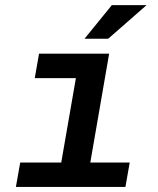

<svg xmlns="http://www.w3.org/2000/svg" viewBox="-20 -741 627 761"><path d="M134.8 -528.3H412.6L337.9 -96.7H494.1L477.1 0H43L60.1 -96.7H222.7L280.8 -431.2H117.7ZM423.3 -720.7H561L408.7 -587.4H314.9Z"/></svg>

Font: TypoPRO Roboto Mono
Style: Italic
Weight: 500
Designer: Google
Version: Version 2.000986; 2015; ttfautohint (v1.3)